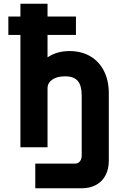

<svg xmlns="http://www.w3.org/2000/svg" viewBox="-20 -793 640 1034"><path d="M170 88H384Q400.5 88 410.2 76Q420 64 420 45V-277Q420 -332.5 398.8 -357.2Q377.5 -382 331 -382Q287 -382 261.5 -364.2Q236 -346.5 236 -317V0H90V-605H25V-704H90V-773H236V-704H389V-605H236V-484Q285.5 -518 354 -518Q418.5 -518 466.2 -490Q514 -462 540 -410.5Q566 -359 566 -290V72Q566 117.5 548.2 151.2Q530.5 185 497.2 203Q464 221 419 221H170Z"/></svg>

Font: JuliaMono Black
Style: Regular
Weight: 900
Monospace: yes
Designer: cormullion
Foundry: corm
Version: Version 0.054; ttfautohint (v1.8.4)